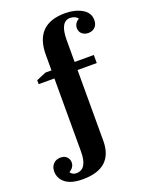

<svg xmlns="http://www.w3.org/2000/svg" viewBox="-178 -853 845 1092"><g transform="rotate(-20 244.5 -307.0)"><path d="M129.4 154.8Q60.1 154.8 25.1 127.7Q-9.8 100.6 -9.8 57.1Q-9.8 30.3 6.6 12.7Q22.9 -4.9 50.3 -4.9Q75.2 -4.9 88.4 9.3Q101.6 23.4 101.6 42.5Q101.6 71.8 70.3 91.3Q83 109.9 106.4 109.9Q172.4 109.9 172.4 2.9V-439.5H77.1V-463.4L135.7 -488.3H172.4V-582Q172.4 -767.6 355.5 -767.6Q415 -767.6 457.3 -743.2Q499.5 -718.8 499.5 -674.3Q499.5 -647 483.6 -631.6Q467.8 -616.2 442.9 -616.2Q421.4 -616.2 405.8 -628.9Q390.1 -641.6 390.1 -665.5Q390.1 -693.4 419.9 -712.4Q402.3 -732.4 373.5 -732.4Q312.5 -732.4 312.5 -620.6V-488.3H428.7V-439.5H312.5V-12.2Q312.5 154.8 129.4 154.8Z"/></g></svg>

Font: Munson
Style: Bold
Weight: 700
Designer: Paul James MIller
Foundry: High-Logic / Made with FontCreator
Version: Version 2.10;May 5, 2019;FontCreator 11.5.0.2430 64-bit